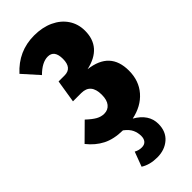

<svg xmlns="http://www.w3.org/2000/svg" viewBox="-319 -769 1086 1086"><g transform="rotate(-45 224.5 -225.5)"><path d="M281 11Q363 58 363 135Q363 196 323.5 230.5Q284 265 224 265Q165 265 124 239L157 151Q178 163 202 163Q224 163 235 150Q246 137 246 115Q246 89 235.5 65.5Q225 42 195 19Q123 18 74 -7Q25 -32 -13 -80L85 -177Q116 -148 139 -135Q162 -122 187 -122Q217 -122 235 -144Q253 -166 253 -208Q253 -297 177 -297H111L133 -434H181Q241 -434 241 -507Q241 -577 189 -577Q143 -577 92 -526L7 -621Q93 -716 219 -716Q285 -716 335.5 -692.5Q386 -669 414 -627Q442 -585 442 -531Q442 -399 298 -367Q379 -357 418.5 -314.5Q458 -272 458 -196Q458 -115 410.5 -60.5Q363 -6 281 11Z"/></g></svg>

Font: Fira Sans Extra Condensed Black
Style: Regular
Weight: 900
Width: 1
Designer: Carrois Corporate & Edenspiekermann AG
Foundry: Carrois Corporate GbR & Edenspiekermann AG
Version: Version 4.203